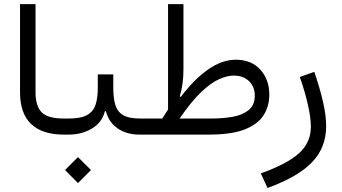

<svg xmlns="http://www.w3.org/2000/svg" viewBox="-20 -666 1691 950"><path d="M79.1 -645.5H155.8V-210.4Q155.8 -140.6 186.3 -110.1Q216.8 -79.6 295.4 -79.6H295.9V0H295.4Q189.5 0 134.3 -52.2Q79.1 -104.5 79.1 -209Z M540.5 -231.9Q540.5 -182.1 550.3 -148.2Q560.1 -114.3 588.4 -96.9Q616.7 -79.6 671.4 -79.6H707V0H669.4Q607.4 0 563 -30Q518.6 -60.1 503.9 -115.7H499Q484.9 -59.6 434.6 -29.8Q384.3 0 320.8 0H295.9Q281.7 0 281.7 -40Q281.7 -79.6 295.9 -79.6H320.8Q380.9 -79.6 411.6 -97.2Q442.4 -114.7 453.1 -148.7Q463.9 -182.6 463.9 -231.9V-297.9H540.5ZM301.8 175.3 365.7 111.3 430.2 175.3 365.7 239.7Z M707 0Q699.2 0 696 -8.8Q692.9 -17.6 692.9 -40Q692.9 -62.5 696 -71Q699.2 -79.6 707 -79.6H783.2Q790.5 -91.3 797.4 -102.3Q804.2 -113.3 811.5 -124V-645.5H887.7V-323.2Q887.7 -285.2 883.3 -253.4Q878.9 -221.7 869.6 -189.5L874 -186Q942.9 -276.4 1011.5 -323.5Q1080.1 -370.6 1146 -370.6Q1223.1 -370.6 1267.8 -321.8Q1312.5 -272.9 1312.5 -197.3Q1312.5 -140.6 1284.2 -95.9Q1255.9 -51.3 1190.7 -25.6Q1125.5 0 1013.7 0ZM868.7 -79.6H1027.8Q1081.1 -79.6 1129.9 -87.9Q1178.7 -96.2 1209.7 -120.8Q1240.7 -145.5 1240.7 -193.4Q1240.7 -236.3 1212.4 -264.2Q1184.1 -292 1136.2 -292Q1104.5 -292 1064.5 -274.4Q1024.4 -256.8 975.8 -210.7Q927.2 -164.6 868.7 -79.6Z M1463.4 -285.2 1535.2 -310.5Q1562.5 -230.5 1578.1 -162.6Q1593.8 -94.7 1593.8 -41Q1593.8 63.5 1524.4 136.2Q1455.1 209 1303.7 264.2L1270.5 191.9Q1400.4 145.5 1459.2 92.5Q1518.1 39.6 1518.1 -38.6Q1518.1 -83.5 1503.4 -148.2Q1488.8 -212.9 1463.4 -285.2Z"/></svg>

Font: Estedad-FD Regular
Style: FD-Regular
Weight: 400
Designer: Amin Abedi
Version: Version 7.3